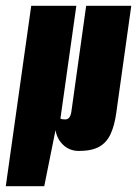

<svg xmlns="http://www.w3.org/2000/svg" viewBox="-34 -515 474 664"><path d="M-14 129 74 -495H230L175 -105Q178 -103 183 -102.5Q188 -102 192 -102Q198 -102 202 -105Q206 -108 209 -114.5Q212 -121 213 -130L264 -495H420L368 -124Q362 -81 348.5 -51.5Q335 -22 309 -7.5Q283 7 239 7Q207 7 185 -13.5Q163 -34 158 -65L119 129Z"/></svg>

Font: Alumni Sans Thin Black
Style: Italic
Weight: 900
Italic angle: -8°
Version: Version 1.016